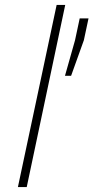

<svg xmlns="http://www.w3.org/2000/svg" viewBox="-20 -763 381 783"><path d="M53 0 211 -743H246L89 0ZM245 -454 286 -599 305 -688H341L322 -599L270 -454Z"/></svg>

Font: Saira SemiExpanded Thin
Style: Italic
Weight: 250
Width: 6
Italic angle: -12°
Designer: Hector Gatti with collaboration of the Omnibus-Type team
Foundry: Omnibus-Type
Version: Version 1.101